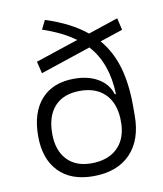

<svg xmlns="http://www.w3.org/2000/svg" viewBox="-84 -808 754 887"><g transform="rotate(-10 293.0 -365.0)"><path d="M282.7 9.8Q178.2 9.8 120.6 -49.8Q63 -109.4 63 -216.3Q63 -327.1 117.7 -388.2Q172.4 -449.2 272.5 -449.2Q338.4 -449.2 384.3 -422.1Q430.2 -395 445.3 -345.7H450.7Q446.3 -492.2 367.2 -579.1L130.9 -500L117.2 -556.2L317.9 -623Q258.3 -667 166 -698.2L187 -740.2Q304.7 -702.1 377 -642.6L517.1 -689.5L530.3 -633.3L423.3 -597.7Q472.7 -540 495.8 -461.9Q519 -383.8 519 -280.3V-233.9Q519 -118.7 457 -54.4Q395 9.8 282.7 9.8ZM284.2 -50.3Q358.9 -50.3 402.8 -89.8Q446.8 -129.4 451.2 -200.7V-233.4Q446.8 -308.1 404.5 -348.6Q362.3 -389.2 288.6 -389.2Q211.9 -389.2 170.4 -344.2Q128.9 -299.3 128.9 -216.3Q128.9 -138.2 169.9 -94.2Q210.9 -50.3 284.2 -50.3Z"/></g></svg>

Font: Cascadia Mono PL Light
Style: Regular
Weight: 300
Monospace: yes
Designer: Aaron Bell
Foundry: Saja Typeworks
Version: Version 2404.023; ttfautohint (v1.8.4)